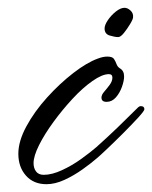

<svg xmlns="http://www.w3.org/2000/svg" viewBox="-20 -458 390 492"><path d="M99 14Q66 14 46.5 -8Q27 -30 27 -64Q27 -96 47.5 -134Q68 -172 100.5 -208Q133 -244 168 -271Q203 -298 231 -308Q244 -313 255 -313Q268 -313 272 -307Q276 -301 278.5 -294Q281 -287 287 -283Q298 -277 298 -262Q298 -251 292.5 -235.5Q287 -220 277 -208.5Q267 -197 253 -197Q240 -197 240 -208Q240 -215 247 -223Q254 -231 261 -240.5Q268 -250 268 -259Q268 -268 259 -268Q242 -268 217 -250.5Q192 -233 166 -205Q140 -177 117 -145.5Q94 -114 80 -86Q66 -58 66 -40Q66 -27 72.5 -18.5Q79 -10 92 -10Q113 -10 139 -22Q165 -34 188.5 -51Q212 -68 227 -81Q255 -106 281.5 -131.5Q308 -157 334 -183Q337 -186 341 -186Q350 -186 350 -178Q350 -174 334 -156.5Q318 -139 296 -117Q274 -95 255 -77Q236 -59 230 -54Q214 -40 191.5 -24Q169 -8 145 3Q121 14 99 14ZM283 -363Q274 -363 261 -367Q248 -371 248 -385Q248 -394 256.5 -406.5Q265 -419 277 -428.5Q289 -438 299 -438Q307 -438 314.5 -431Q322 -424 321 -414Q321 -409 313.5 -396.5Q306 -384 297.5 -373.5Q289 -363 283 -363Z"/></svg>

Font: Hurricane
Style: Regular
Weight: 400
Designer: Robert E. Leuschke
Foundry: Robert E. Leuschke
Version: Version 1.010; ttfautohint (v1.8.3)